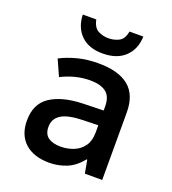

<svg xmlns="http://www.w3.org/2000/svg" viewBox="-139 -863 878 978"><g transform="rotate(20 300.0 -374.0)"><path d="M239 10Q154 10 106.5 -33Q59 -76 59 -154Q59 -244 121.5 -286Q184 -328 294 -332L409 -335V-356Q409 -411 379 -433.5Q349 -456 293 -456Q253 -456 213.5 -446Q174 -436 137 -417L98 -504Q141 -526 191.5 -539Q242 -552 303 -552Q412 -552 467.5 -506.5Q523 -461 523 -366V0H429L416 -71H412Q375 -25 330.5 -7.5Q286 10 239 10ZM265 -87Q303 -87 336 -100.5Q369 -114 389 -142.5Q409 -171 409 -215V-255L328 -253Q246 -251 209.5 -228Q173 -205 173 -161Q173 -122 197.5 -104.5Q222 -87 265 -87ZM303 -606Q228 -606 186 -647.5Q144 -689 142 -758H215Q224 -715 250 -702Q276 -689 305 -689Q336 -689 362 -702.5Q388 -716 395 -758H470Q468 -689 424.5 -647.5Q381 -606 303 -606Z"/></g></svg>

Font: Noto Sans Mono SemiBold
Style: Regular
Weight: 600
Designer: Monotype Design Team
Foundry: Monotype Imaging Inc.
Version: Version 2.014; ttfautohint (v1.8.4.7-5d5b)